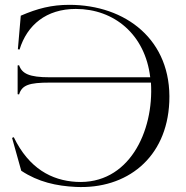

<svg xmlns="http://www.w3.org/2000/svg" viewBox="-20 -755 771 795"><path d="M294 19C504 29 671 -100 681 -333C692 -590 500 -735 267 -735C194 -735 135 -720 66 -690L54 -551L61 -550C92 -651 171 -718 294 -718C453 -718 581 -612 602 -435H186C101 -435 71 -450 59 -485L53 -484V-365L59 -364C71 -403 101 -413 186 -413H605C618 -210 513 11 295 -2C194 -8 100 -57 37 -187L30 -184L68 -48C139 -1 214 15 294 19Z"/></svg>

Font: Sinistre
Style: Regular
Weight: 400
Designer: Jules Durand
Foundry: Collletttivo
Version: Version 69.420;Glyphs 3.2 (3217)